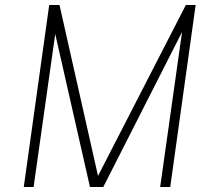

<svg xmlns="http://www.w3.org/2000/svg" viewBox="-20 -743 843 763"><path d="M74.5 0 175.5 -723H216.5L369.5 -44L718.5 -723H757.5L656.5 0H616.5L703.5 -616L390.5 0H337.5L199.5 -608L113.5 0Z"/></svg>

Font: Public Sans Thin Thin
Style: Italic
Weight: 250
Italic angle: -8°
Version: Version 2.001